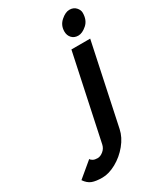

<svg xmlns="http://www.w3.org/2000/svg" viewBox="-379 -817 952 1115"><g transform="rotate(-30 96.5 -259.0)"><path d="M195.8 -634.3Q195.8 -675.8 226.3 -702.6Q256.8 -729.5 283.9 -729.5Q311 -729.5 326.9 -712.2Q342.8 -694.8 342.8 -675.8Q342.8 -626.5 312.5 -599.9Q282.2 -573.2 255.1 -573.2Q228 -573.2 211.9 -590.6Q195.8 -607.9 195.8 -634.3ZM-149.9 162.6 -49.3 78.6Q-45.4 86.9 -33.9 93Q-22.5 99.1 -3.9 99.1Q14.6 99.1 33.7 83.7Q52.7 68.4 58.1 44.9L179.2 -523.9H305.2L190.4 17.1Q180.2 65.9 143.3 111.1Q106.4 156.2 56.9 183.6Q7.3 210.9 -36.1 210.9Q-79.6 210.9 -105 201.2Q-130.4 191.4 -149.9 162.6Z"/></g></svg>

Font: Tuffy
Style: BoldItalic
Weight: 700
Italic angle: -12°
Designer: Thatcher Ulrich, Karoly Barta, Michael Everson
Version: Version 001.271